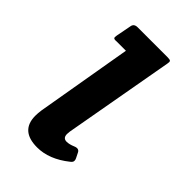

<svg xmlns="http://www.w3.org/2000/svg" viewBox="-165 -554 625 625"><g transform="rotate(45 148.0 -241.0)"><path d="M85 -495H224Q234 -495 236.5 -492Q239 -489 237 -480L169 -99Q168 -92 168 -87Q168 -68 185 -68Q197 -68 213.5 -75Q230 -82 236 -69L244 -53Q247 -48 247 -42Q247 -36 239 -30Q185 13 130 13Q53 13 53 -56Q53 -68 55 -82L112 -414H69Q59 -413 56.5 -416Q54 -419 56 -428L66 -480Q68 -495 85 -495Z"/></g></svg>

Font: Crete Round
Style: Italic
Weight: 400
Designer: Veronika Burian
Foundry: TypeTogether
Version: Version 1.001; ttfautohint (v1.6)